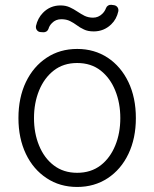

<svg xmlns="http://www.w3.org/2000/svg" viewBox="-20 -753 631 785"><path d="M170.8 -24.5Q116.1 -60.4 85.9 -123.6Q55.4 -187.5 55.4 -270.2Q55.4 -353.7 85.9 -417.6Q116.5 -481.2 170.8 -517Q224.8 -552.9 295.8 -552.9Q365.8 -552.9 420.5 -517Q474.4 -481.2 505 -417.6Q535.5 -353.7 535.5 -270.2Q535.5 -187.5 505 -123.6Q474.8 -60.4 420.5 -24.5Q365.8 11.4 295.5 11.4Q224.8 11.4 170.8 -24.5ZM139.6 -158.4Q160.5 -106.9 199.6 -77.1Q239.3 -46.5 295.5 -46.5Q351.9 -46.5 391.7 -77.1Q430.4 -107.2 451.3 -158.4Q471.9 -208.5 471.9 -270.2Q471.9 -331.7 451.3 -382.5Q430.8 -433.6 391.7 -464.5Q352.3 -495.4 295.5 -495.4Q239 -495.4 199.6 -464.5Q160.5 -433.9 139.6 -382.5Q119 -331.7 119 -270.2Q119 -208.5 139.6 -158.4ZM127.1 -647Q134.2 -678.6 155.5 -700.6Q185 -730.8 227.6 -730.8Q248.9 -730.8 265.6 -723Q280.5 -716.3 296.5 -705.6Q312.5 -695 326 -688.2Q341.6 -680.8 360.4 -680.8Q382.1 -680.8 398.4 -696.7Q408.4 -706.3 413.4 -719.8Q415.8 -726.6 421.9 -730.3Q427.9 -734 435 -733.3L445.7 -731.9Q453.8 -730.8 459 -725Q464.1 -719.1 464.1 -711.3Q464.1 -708.5 463.8 -707Q456.7 -674.4 434.7 -653.4Q404.8 -624.6 363.3 -624.6Q339.1 -624.6 323.2 -632.5Q305.8 -640.6 294 -649.9Q281.2 -659.4 266.3 -666.9Q251.4 -674.4 230.5 -674.4Q207.7 -674.4 192.5 -658.7Q181.8 -648.1 178.3 -635.3Q176.1 -628.6 170.3 -624.6Q164.4 -620.7 157.3 -621.1L146.3 -621.8Q137.8 -622.2 132.3 -628.2Q126.8 -634.2 126.8 -642.4Q126.8 -645.6 127.1 -647Z"/></svg>

Font: DeltaSans Light
Style: Regular
Weight: 300
Designer: Rasmus Andersson
Foundry: rsms
Version: Version 3.012